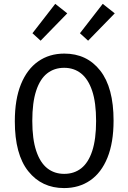

<svg xmlns="http://www.w3.org/2000/svg" viewBox="-20 -943 654 978"><path d="M558.5 -328.7Q558.5 -216.5 527.3 -139.8Q496.2 -63.1 439.5 -24.1Q382.9 15 306.4 15Q192.5 15 124 -70.8Q55.5 -156.6 55.5 -325.3Q55.5 -437.1 86.7 -513.8Q117.8 -590.5 174.5 -630.2Q231.1 -670 307.6 -670Q422.5 -670 490.5 -583.4Q558.5 -496.7 558.5 -328.7ZM144.5 -327.3Q144.5 -234.1 164.6 -174.2Q184.6 -114.3 220.9 -85.8Q257.1 -57.4 307 -57.4Q357.9 -57.4 394.1 -86Q430.4 -114.7 449.9 -174.4Q469.5 -234.2 469.5 -326.7Q469.5 -420.9 449.4 -480.5Q429.4 -540 393.1 -568.8Q356.9 -597.6 307 -597.6Q256.4 -597.6 220 -569Q183.6 -540.3 164.1 -480.4Q144.5 -420.5 144.5 -327.3ZM145.3 -773.7 261.4 -923.4 322.6 -875 186.9 -735.7ZM387.2 -773.7 503.3 -923.4 564.5 -875 428.8 -735.7Z"/></svg>

Font: Intel One Mono Light
Style: Regular
Weight: 300
Monospace: yes
Designer: Fred Shallcrass
Foundry: Frere-Jones Type LLC
Version: Version 1.004